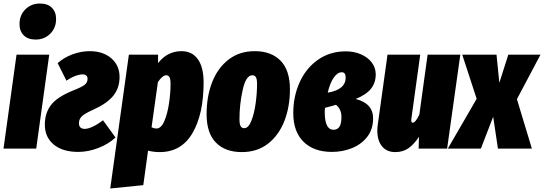

<svg xmlns="http://www.w3.org/2000/svg" viewBox="-32 -845 3094 1092"><path d="M248 -534 174 0H-12L62 -534ZM79 -708Q79 -759 112.5 -792Q146 -825 195 -825Q239 -825 263 -801Q287 -777 287 -737Q287 -686 253.5 -653Q220 -620 171 -620Q127 -620 103 -644Q79 -668 79 -708Z M648 -407Q648 -344 611.5 -299.5Q575 -255 496 -220Q449 -199 433 -183Q417 -167 417 -145Q417 -112 450 -112Q470 -112 498.5 -126Q527 -140 554 -161L625 -63Q584 -25 526.5 -3Q469 19 413 19Q324 19 273.5 -23Q223 -65 223 -136Q223 -201 257.5 -247Q292 -293 383 -330Q434 -350 450 -363Q466 -376 466 -397Q466 -409 458.5 -415.5Q451 -422 438 -422Q419 -422 393.5 -412Q368 -402 346 -386L296 -486Q332 -518 380.5 -536Q429 -554 478 -554Q554 -554 601 -513.5Q648 -473 648 -407Z M701 -534H867V-486Q920 -554 1000 -554Q1061 -554 1093.5 -508Q1126 -462 1126 -376Q1126 -197 1063 -88.5Q1000 20 876 20Q842 20 810 12L783 208L595 227ZM938 -367Q938 -397 931.5 -407Q925 -417 914 -417Q892 -417 866 -378L830 -121Q845 -114 857 -114Q885 -114 903 -157Q921 -200 929.5 -259Q938 -318 938 -367Z M1143 -196Q1143 -295 1174 -376Q1205 -457 1267 -505.5Q1329 -554 1417 -554Q1511 -554 1564 -499.5Q1617 -445 1617 -337Q1617 -238 1585.5 -157Q1554 -76 1492.5 -28Q1431 20 1343 20Q1249 20 1196 -34Q1143 -88 1143 -196ZM1430 -367Q1430 -395 1423.5 -406Q1417 -417 1403 -417Q1367 -417 1348.5 -334.5Q1330 -252 1330 -167Q1330 -139 1336.5 -127.5Q1343 -116 1357 -116Q1381 -116 1397.5 -157.5Q1414 -199 1422 -257.5Q1430 -316 1430 -367Z M2105 -422Q2105 -375 2078.5 -341Q2052 -307 1991 -282Q2090 -257 2090 -172Q2090 -109 2056 -66Q2022 -23 1968.5 -2Q1915 19 1856 19Q1753 19 1694.5 -38.5Q1636 -96 1636 -202Q1636 -297 1672.5 -377.5Q1709 -458 1777 -505.5Q1845 -553 1935 -553Q1981 -553 2020 -536.5Q2059 -520 2082 -490Q2105 -460 2105 -422ZM1832 -318Q1934 -335 1934 -404Q1934 -434 1912 -434Q1888 -434 1866.5 -404Q1845 -374 1832 -318ZM1817 -232Q1815 -224 1815 -207Q1815 -107 1865 -107Q1887 -107 1898.5 -124Q1910 -141 1910 -180Q1910 -224 1879 -249Q1857 -242 1817 -232Z M2114 -102Q2114 -120 2117 -139L2172 -534H2358L2308 -172L2307 -161Q2307 -147 2315 -147Q2331 -147 2353 -193L2400 -534H2586L2511 0H2349L2351 -67Q2324 -26 2292.5 -3Q2261 20 2216 20Q2168 20 2141 -12.5Q2114 -45 2114 -102Z M3042 -534 2908 -281 2993 0H2800L2773 -181L2703 0H2515L2679 -283L2597 -534H2792L2808 -374L2859 -534Z"/></svg>

Font: Fira Sans Extra Condensed Black
Style: Italic
Weight: 900
Width: 3
Italic angle: -8°
Designer: Carrois Corporate & Edenspiekermann AG
Foundry: Carrois Corporate GbR & Edenspiekermann AG
Version: Version 4.203